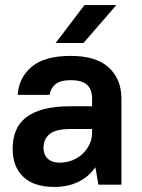

<svg xmlns="http://www.w3.org/2000/svg" viewBox="-20 -730 560 759"><path d="M195 9Q114 9 72 -31Q30 -71 30 -142Q30 -181 42.5 -212.5Q55 -244 82.5 -265.5Q110 -287 153.5 -298.5Q197 -310 260 -310H344V-340Q344 -376 324.5 -394.5Q305 -413 260 -413Q218 -413 199 -397Q180 -381 176 -355H50Q54 -422 104.5 -465.5Q155 -509 260 -509Q360 -509 410 -463Q460 -417 460 -340V0H369L357 -69Q331 -31 289.5 -11Q248 9 195 9ZM215 -87Q243 -87 266.5 -96.5Q290 -106 307 -122.5Q324 -139 334 -160Q344 -181 344 -205V-220H260Q200 -220 176 -200Q152 -180 152 -146Q152 -119 168.5 -103Q185 -87 215 -87ZM314 -710H440L310 -560H200Z"/></svg>

Font: Retni Sans
Style: Bold
Weight: 700
Designer: Vitaly Kuzmin
Foundry: ParaType Ltd.
Version: Version 1.00;March 2, 2019;FontCreator 11.5.0.2425 64-bit; t